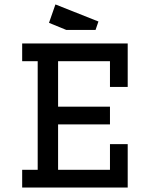

<svg xmlns="http://www.w3.org/2000/svg" viewBox="-20 -846 676 866"><path d="M80 -650H556V-454H476V-570H242V-365H476V-285H242V-80H476V-196H556V0H80V-80H150V-570H80ZM201 -743 230 -826 424 -749 411 -711H279Z"/></svg>

Font: Graduate
Style: Regular
Weight: 400
Version: Version 1.001